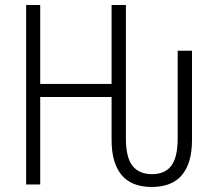

<svg xmlns="http://www.w3.org/2000/svg" viewBox="-20 -734 859 764"><path d="M84 -714H140V-400H424V-714H481V-183Q481 -108 507 -74.5Q533 -41 585 -41Q637 -41 662 -75Q687 -109 687 -183V-532H744V-177Q744 -85 704 -37.5Q664 10 584 10Q503 10 463.5 -38Q424 -86 424 -177V-348H140V0H84Z"/></svg>

Font: Noto Sans Display Light Narrow
Style: Regular
Weight: 300
Width: 4
Designer: Monotype Design team
Foundry: Monotype Imaging Inc.
Version: Version 1.000